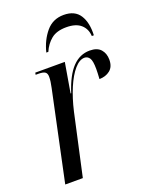

<svg xmlns="http://www.w3.org/2000/svg" viewBox="-140 -817 696 892"><g transform="rotate(-20 208.0 -371.5)"><path d="M119 -443Q126 -474 126 -496Q126 -513 116.5 -519.5Q107 -526 84 -526H70L72 -536H218L193 -389H196Q222 -470 258.5 -508Q295 -546 344 -546Q381 -546 398.5 -526Q416 -506 416 -475Q416 -440 394.5 -423Q373 -406 342 -406Q343 -422 343.5 -433.5Q344 -445 344 -455Q344 -496 334.5 -509.5Q325 -523 310 -523Q285 -523 260 -494Q235 -465 214 -415.5Q193 -366 179 -305L112 0H25ZM152 -606Q166 -663 199.5 -703Q233 -743 287 -743Q342 -743 366 -705.5Q390 -668 387 -606H377Q375 -642 350.5 -663.5Q326 -685 279 -685Q231 -685 204 -663Q177 -641 162 -606Z"/></g></svg>

Font: Noto Serif Display ExtraCondensed
Style: Italic
Weight: 400
Width: 2
Italic angle: -12°
Designer: Monotype Design Team
Foundry: Monotype Imaging Inc.
Version: Version 2.009